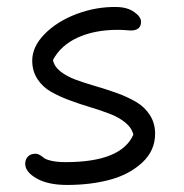

<svg xmlns="http://www.w3.org/2000/svg" viewBox="-20 -479 525 547"><path d="M170.9 47.9Q116.7 47.9 84.2 29.3Q51.8 10.7 51.8 -12.2Q51.8 -24.9 59.6 -33Q67.4 -41 81.1 -41Q87.4 -41 93.5 -37.4Q99.6 -33.7 105.2 -29.1Q110.8 -24.4 127 -20.8Q143.1 -17.1 167 -17.1Q325.2 -17.1 359.9 -95.2Q355.5 -114.7 336.9 -129.9Q318.4 -145 292.7 -154.8Q267.1 -164.6 237.1 -173.6Q207 -182.6 178 -193.4Q148.9 -204.1 125 -217.8Q101.1 -231.4 86.4 -254.2Q71.8 -276.9 71.8 -306.2Q71.8 -346.2 107.4 -382.3Q143.1 -418.5 199.2 -439.5Q255.4 -460.4 313 -459Q342.8 -458.5 362.3 -444.8Q381.8 -431.2 381.8 -417Q381.8 -392.1 352.1 -392.1Q350.6 -392.1 338.4 -393.1Q326.2 -394 314.9 -394Q250 -394 201.7 -372.1Q153.3 -350.1 130.9 -308.1Q134.3 -289.6 152.3 -275.4Q170.4 -261.2 196.3 -251.7Q222.2 -242.2 252.7 -233.4Q283.2 -224.6 313 -213.9Q342.8 -203.1 367.2 -189Q391.6 -174.8 406.7 -151.6Q421.9 -128.4 421.9 -98.1Q421.9 -49.8 385.3 -15.9Q348.6 18.1 293.5 33Q238.3 47.9 170.9 47.9Z"/></svg>

Font: Shantell Sans Bouncy
Style: Regular
Weight: 300
Designer: Stephen Nixon, Anya Danilova, Shantell Martin
Foundry: Arrow Type
Version: Version 1.006;[9816181b4]